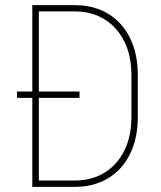

<svg xmlns="http://www.w3.org/2000/svg" viewBox="-20 -731 628 751"><path d="M272.9 0H127.4V-24.9H272.9Q337.9 -24.9 387.7 -54.9Q437.5 -85 465.8 -140.9Q494.1 -196.8 494.1 -274.9V-437.5Q494.1 -495.6 477.8 -541.5Q461.4 -587.4 431.9 -619.9Q402.3 -652.3 361.8 -669.4Q321.3 -686.5 272.9 -686.5H125V-710.9H272.9Q327.1 -710.9 372.1 -692.6Q417 -674.3 450 -638.9Q482.9 -603.5 501 -552.5Q519 -501.5 519 -436.5V-274.9Q519 -209.5 501 -158.4Q482.9 -107.4 450 -72Q417 -36.6 371.8 -18.3Q326.7 0 272.9 0ZM131.8 -710.9V0H106.4V-710.9ZM291 -373V-348.1H46.4V-373Z"/></svg>

Font: Roboto Condensed Thin
Style: Regular
Weight: 250
Width: 3
Designer: Christian Robertson
Foundry: Google
Version: Version 3.009; 2024